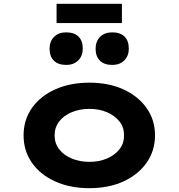

<svg xmlns="http://www.w3.org/2000/svg" viewBox="-20 -974 934 1004"><path d="M447.2 10Q346.5 10 268.4 -25.3Q190.3 -60.6 146.8 -123.1Q103.3 -185.7 103.3 -265.9Q103.3 -347 146.8 -409.1Q190.3 -471.2 268.4 -506.5Q346.5 -541.7 447.2 -541.7Q548.5 -541.7 625.6 -506.5Q702.6 -471.2 746.6 -409.1Q790.6 -347 790.6 -265.9Q790.6 -185.7 746.6 -123.1Q702.6 -60.6 625.6 -25.3Q548.5 10 447.2 10ZM447.8 -127.6Q498.7 -127.6 539.6 -145.2Q580.4 -162.7 605 -194Q629.6 -225.4 628.2 -265.9Q629.6 -307.4 605 -338.5Q580.4 -369.6 539.6 -387.1Q498.7 -404.7 447.8 -404.7Q396.7 -404.7 354.8 -387.1Q312.9 -369.6 289.1 -338.3Q265.3 -307 265.7 -265.9Q265.3 -225.4 289.1 -194Q312.9 -162.7 354.8 -145.2Q396.7 -127.6 447.8 -127.6ZM566.7 -634.6Q525.1 -634.6 502.5 -656.8Q479.9 -679 479.9 -719.2Q479.9 -757.4 503.3 -781.1Q526.7 -804.8 566.7 -804.8Q608.4 -804.8 630.9 -783Q653.5 -761.1 653.5 -719.7Q653.5 -682.1 630.2 -658.4Q606.8 -634.6 566.7 -634.6ZM326 -634.6Q284.4 -634.6 261.8 -656.8Q239.2 -679 239.2 -719.2Q239.2 -757.4 262.6 -781.1Q285.9 -804.8 326 -804.8Q367.6 -804.8 390.2 -783Q412.8 -761.1 412.8 -719.7Q412.8 -682.1 389.4 -658.4Q366 -634.6 326 -634.6ZM275.8 -853.4V-954.2H617.5V-853.4Z"/></svg>

Font: Lexend Peta
Style: Regular
Weight: 400
Designer: Bonnie Shaver-Troup, Thomas Jockin
Foundry: Lexend
Version: Version 1.007